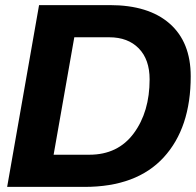

<svg xmlns="http://www.w3.org/2000/svg" viewBox="-20 -732 769 752"><path d="M727 -433Q727 -231 621 -115.5Q515 0 311 0H8L133 -712H410Q562 -712 644.5 -639.5Q727 -567 727 -433ZM566 -421Q566 -499 523.5 -542.5Q481 -586 408 -586H271L190 -126H330Q442 -126 504 -210Q566 -294 566 -421Z"/></svg>

Font: Creato Display ExtraBold
Style: Italic
Weight: 800
Italic angle: -10°
Version: Version 1.000